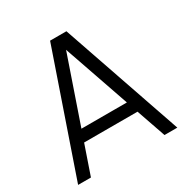

<svg xmlns="http://www.w3.org/2000/svg" viewBox="-165 -858 964 995"><g transform="rotate(-30 317.0 -360.0)"><path d="M20 0 268 -720H365.7L613.7 0H537L301.7 -679H330.3L96.7 0ZM130.7 -174.7V-243.7H502.7V-174.7Z"/></g></svg>

Font: Manrope
Style: Regular
Weight: 400
Designer: Mikhail Sharanda
Foundry: Mikhail Sharanda
Version: Version 4.503